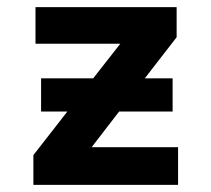

<svg xmlns="http://www.w3.org/2000/svg" viewBox="-20 -516 590 536"><path d="M94.7 -297.4H240.2L315.9 -394H79.1V-496.1H473.1V-412.1L384.3 -297.4H461.9V-204.6H312.5L235.8 -105H477.1V0H73.2V-83L168 -204.6H94.7Z"/></svg>

Font: Code New Roman
Style: Bold
Weight: 700
Monospace: yes
Designer: Sam Radian
Foundry: Code New Roman
Version: Version 1.508 October 19, 2014